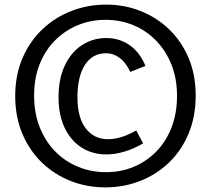

<svg xmlns="http://www.w3.org/2000/svg" viewBox="-20 -805 911 833"><path d="M437 8Q358 8 287.5 -19.5Q217 -47 163 -98.5Q109 -150 77.5 -223.5Q46 -297 46 -388Q46 -479 77.5 -552.5Q109 -626 164 -678Q219 -730 290 -757.5Q361 -785 441 -785Q519 -785 589 -757.5Q659 -730 713 -678.5Q767 -627 798 -554Q829 -481 829 -391Q829 -299 798 -225Q767 -151 712.5 -99Q658 -47 587 -19.5Q516 8 437 8ZM442 -135Q381 -135 334.5 -164.5Q288 -194 261 -249.5Q234 -305 234 -383Q234 -464 261.5 -521.5Q289 -579 336 -609.5Q383 -640 441 -640Q498 -640 542.5 -609Q587 -578 611 -519L545 -493Q527 -533 499.5 -553.5Q472 -574 440 -574Q381 -574 348.5 -523.5Q316 -473 316 -383Q316 -295 352 -248Q388 -201 449 -201Q475 -201 505.5 -210Q536 -219 571 -239L601 -183Q558 -158 517.5 -146.5Q477 -135 442 -135ZM440 -58Q504 -58 559.5 -81Q615 -104 657.5 -147Q700 -190 724 -251.5Q748 -313 748 -389Q748 -465 723.5 -525.5Q699 -586 656.5 -629.5Q614 -673 558 -696Q502 -719 438 -719Q374 -719 318 -696Q262 -673 219 -630Q176 -587 152 -526.5Q128 -466 128 -390Q128 -314 152.5 -252.5Q177 -191 220 -147.5Q263 -104 319.5 -81Q376 -58 440 -58Z"/></svg>

Font: Yaldevi Medium
Style: Regular
Weight: 500
Designer: Sol Matas, Rajitha Manaperi, Kosala Senevirathne
Foundry: Mooniak
Version: Version 1.100